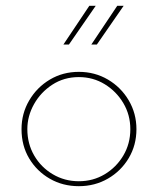

<svg xmlns="http://www.w3.org/2000/svg" viewBox="-20 -634 543 660"><path d="M54 -190Q54 -244 80.5 -289Q107 -334 151.5 -360.5Q196 -387 251 -387Q306 -387 351 -360.5Q396 -334 422.5 -289Q449 -244 449 -190Q449 -135 422.5 -90.5Q396 -46 351 -20Q306 6 251 6Q196 6 151.5 -19.5Q107 -45 80.5 -89Q54 -133 54 -190ZM74 -190Q74 -140 97.5 -99.5Q121 -59 161.5 -35Q202 -11 251 -11Q300 -11 340 -35Q380 -59 404 -99.5Q428 -140 428 -190Q428 -239 404 -279.5Q380 -320 340 -344.5Q300 -369 251 -369Q200 -369 160 -343Q120 -317 97 -276Q74 -235 74 -190ZM309 -614 217 -481H198L287 -614ZM405 -614 313 -481H294L383 -614Z"/></svg>

Font: Synthetic Thin
Style: Regular
Weight: 100
Designer: Santiago Orozco
Foundry: Typemade
Version: Version 2.000; ttfautohint (v1.8.4.7-5d5b)